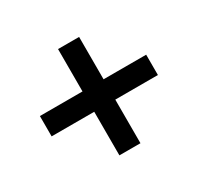

<svg xmlns="http://www.w3.org/2000/svg" viewBox="-102 -624 703 679"><g transform="rotate(-30 249.0 -284.0)"><path d="M206 -67V-245H32V-328H206V-501H292V-328H466V-245H292V-67Z"/></g></svg>

Font: Nunito Sans 7pt Condensed
Style: Bold
Weight: 700
Width: 3
Designer: Vernon Adams
Foundry: Vernon Adams
Version: Version 3.101;gftools[0.9.27]